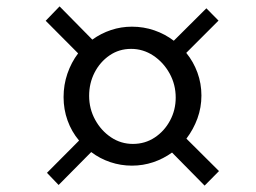

<svg xmlns="http://www.w3.org/2000/svg" viewBox="-20 -663 800 601"><path d="M127 -122 227.5 -223Q204 -251 191.5 -285.8Q179 -320.5 179 -359Q179 -397.5 191 -432.5Q203 -467.5 224.5 -496L123 -598L166.5 -643L269 -539Q296 -558.5 327.5 -569Q359 -579.5 393 -579.5Q429.5 -579.5 463 -568Q496.5 -556.5 524 -535.5L626 -637L664 -598.5L563 -497.5Q585.5 -470 598 -435.8Q610.5 -401.5 610.5 -364Q610.5 -326.5 598 -292.2Q585.5 -258 563.5 -229L665.5 -127.5L620.5 -82L518.5 -185.5Q491.5 -166 459.5 -155.2Q427.5 -144.5 393 -144.5Q358 -144.5 325.2 -155.5Q292.5 -166.5 265.5 -187L163.5 -84ZM259 -363Q259 -322.5 277.8 -288.2Q296.5 -254 327.5 -233.2Q358.5 -212.5 396 -212.5Q434 -212.5 464.2 -232.5Q494.5 -252.5 512.2 -285.5Q530 -318.5 530 -357.5Q530 -398.5 510.8 -433.2Q491.5 -468 459.8 -489Q428 -510 390.5 -510Q352.5 -510 322.8 -489.5Q293 -469 276 -435.8Q259 -402.5 259 -363Z"/></svg>

Font: Merriweather 96pt Medium
Style: Italic
Weight: 500
Italic angle: -7.8°
Version: Version 2.101